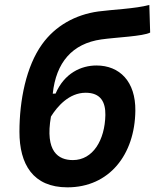

<svg xmlns="http://www.w3.org/2000/svg" viewBox="-20 -762 639 791"><path d="M257.8 9.8C430.2 9.8 535.6 -125 537.6 -305.7C539.1 -426.3 472.7 -492.2 377.4 -492.2C314 -492.2 245.1 -460.4 209 -376.5L197.3 -376C210.9 -504.4 277.3 -582.5 397.5 -599.6C460 -608.4 569.3 -612.3 598.6 -627.9L595.2 -741.7C539.1 -726.1 438.5 -722.2 385.3 -714.8C290.5 -701.7 208 -655.8 153.3 -579.6C87.9 -488.8 60.1 -349.1 60.1 -219.2C60.1 -85.4 115.7 9.8 257.8 9.8ZM280.3 -102.5C220.7 -102.5 164.6 -136.7 189.9 -281.7C215.8 -323.2 264.2 -379.9 333 -379.9C394.5 -379.9 415 -341.8 414.1 -288.1C412.1 -184.6 362.8 -102.5 280.3 -102.5Z"/></svg>

Font: Cascadia Mono SemiBold
Style: Italic
Weight: 600
Italic angle: -10°
Monospace: yes
Designer: Aaron Bell
Foundry: Saja Typeworks
Version: Version 2404.023